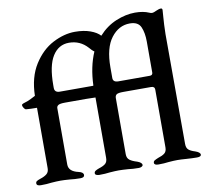

<svg xmlns="http://www.w3.org/2000/svg" viewBox="-79 -794 969 886"><g transform="rotate(-10 406.0 -351.5)"><path d="M794 -8Q794 2 774 2Q753 2 725 0Q699 -2 683 -2Q666 -2 642 0Q621 3 594 3Q574 3 574 -8Q574 -15 579.5 -18.5Q585 -22 597 -27Q617 -33 628 -41.5Q639 -50 639 -69V-340Q639 -355 622 -355H493Q467 -355 460 -349.5Q453 -344 453 -333V-70Q453 -51 465.5 -42Q478 -33 499 -27Q521 -19 521 -8Q521 -3 515 0Q509 3 502 3Q473 3 452 0Q424 -2 408 -2Q392 -2 366 0Q345 3 317 3Q310 3 303.5 0.5Q297 -2 297 -8Q297 -15 303 -19Q309 -23 320 -27Q340 -33 350.5 -41.5Q361 -50 361 -69V-352Q334 -352 317 -353H219Q195 -353 187 -348Q179 -343 179 -334V-70Q179 -37 225 -27Q247 -22 247 -9Q247 3 228 3Q201 3 178 0Q152 -2 135 -2Q118 -2 92 0Q71 3 43 3Q23 3 23 -9Q23 -16 28.5 -19.5Q34 -23 46 -27Q65 -33 76 -42Q87 -51 87 -69V-352Q56 -352 35 -354Q31 -355 26 -362.5Q21 -370 21 -376Q21 -380 29 -383Q50 -389 65.5 -397Q81 -405 87 -408Q89 -495 126 -553.5Q163 -612 216 -639.5Q269 -667 320 -667Q361 -667 391.5 -656Q422 -645 437 -628Q473 -668 519 -687Q565 -706 608 -706Q647 -706 674 -694Q680 -691 686 -691Q690 -691 696 -693Q703 -696 709 -698.5Q715 -701 721 -703Q724 -704 729 -704Q736 -704 736 -696Q736 -689 733.5 -660.5Q731 -632 730 -584L731 -69Q731 -50 741 -41.5Q751 -33 771 -27Q794 -19 794 -8ZM639 -565Q639 -606 627 -633.5Q615 -661 576 -661Q524 -661 488.5 -614.5Q453 -568 453 -477V-427Q453 -407 478 -407H625Q639 -407 639 -420ZM359 -407 361 -408Q364 -495 393 -562Q388 -565 381 -572Q374 -579 371 -583Q336 -622 284 -622Q235 -622 207 -577.5Q179 -533 179 -442V-429Q179 -407 204 -407Z"/></g></svg>

Font: EB Garamond Medium
Style: Regular
Weight: 500
Designer: Georg Duffner and Octavio Pardo
Foundry: Georg Duffner
Version: Version 1.000